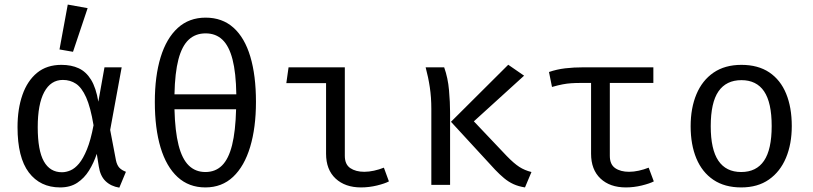

<svg xmlns="http://www.w3.org/2000/svg" viewBox="-20 -828 3640 860"><path d="M255 -537.5Q299.5 -537.5 332.5 -522.2Q365.5 -507 387.8 -471Q410 -435 420.5 -372.5L448 -526.5H525L473.5 -246L499.5 -109.5Q504 -88.5 514.2 -77.2Q524.5 -66 544 -58.5L514.5 12.5Q477 6.5 453 -16.5Q429 -39.5 422.5 -82.5L413.5 -139Q400 -98.5 378.8 -64.2Q357.5 -30 326 -9.2Q294.5 11.5 249.5 11.5Q160 11.5 109.2 -55.5Q58.5 -122.5 58.5 -258.5Q58.5 -340 80.5 -403Q102.5 -466 146 -501.8Q189.5 -537.5 255 -537.5ZM261.5 -470Q207.5 -470 178.2 -415.8Q149 -361.5 149 -258.5Q149 -154 176.5 -105.2Q204 -56.5 257.5 -56.5Q276 -56.5 295.5 -64.8Q315 -73 333.8 -95.2Q352.5 -117.5 369.5 -159Q386.5 -200.5 399 -267Q385.5 -348 365.8 -392Q346 -436 320.2 -453Q294.5 -470 261.5 -470ZM283.5 -807.5 372.5 -791.5 307 -596 246.5 -606.5Z M901 -749Q975.5 -749 1025.8 -704Q1076 -659 1101.2 -574.5Q1126.5 -490 1126.5 -372Q1126.5 -256.5 1100.5 -170Q1074.5 -83.5 1024.2 -36Q974 11.5 900 11.5Q826 11.5 775.5 -35Q725 -81.5 699.2 -167.2Q673.5 -253 673.5 -371Q673.5 -487 699.5 -571.8Q725.5 -656.5 776.2 -702.8Q827 -749 901 -749ZM1037.5 -338.5H761.5Q764 -240 779.8 -178Q795.5 -116 825.5 -86.8Q855.5 -57.5 900 -57.5Q945 -57.5 974.5 -86.8Q1004 -116 1019.5 -178Q1035 -240 1037.5 -338.5ZM901 -678.5Q855.5 -678.5 825.2 -650.2Q795 -622 779.2 -562Q763.5 -502 761.5 -405.5H1038.5Q1037 -502 1021.5 -562Q1006 -622 976.2 -650.2Q946.5 -678.5 901 -678.5Z M1440.5 -455.5H1262.5L1272.5 -526.5H1524.5V-130Q1524.5 -91.5 1549 -75Q1573.5 -58.5 1611.5 -58.5Q1632.5 -58.5 1655.2 -63.5Q1678 -68.5 1699.5 -77L1722 -15.5Q1704.5 -6 1668.8 2.8Q1633 11.5 1597 11.5Q1526 11.5 1483.2 -28.2Q1440.5 -68 1440.5 -139.5Z M2256.5 -538 2327.5 -489 2102.5 -284.5 2249.5 -129.5Q2282 -96 2306 -80.5Q2330 -65 2360.5 -57.5L2331.5 11.5Q2302.5 7 2280 -3.2Q2257.5 -13.5 2237.8 -30Q2218 -46.5 2198 -67.5L2000 -282.5ZM1969.5 -526.5Q1986.5 -478.5 1991.2 -424Q1996 -369.5 1996 -324.5V0H1912V-340.5Q1912 -392 1905.2 -437Q1898.5 -482 1886.5 -526.5Z M2906.5 -526.5V-456.5H2582.5Q2558 -456.5 2539 -455.2Q2520 -454 2500.2 -450.2Q2480.5 -446.5 2452.5 -438.5L2439 -505.5Q2474 -517.5 2511.8 -522Q2549.5 -526.5 2594.5 -526.5ZM2711.5 -472.5V-130Q2711.5 -91.5 2735.5 -75Q2759.5 -58.5 2797.5 -58.5Q2818.5 -58.5 2841.2 -63.5Q2864 -68.5 2885.5 -77L2908.5 -15.5Q2890.5 -6 2854.8 2.8Q2819 11.5 2783.5 11.5Q2712 11.5 2669.8 -28.2Q2627.5 -68 2627.5 -139.5V-472.5Z M3301 -537.5Q3375.5 -537.5 3425.8 -503.8Q3476 -470 3501.2 -408.5Q3526.5 -347 3526.5 -263.5Q3526.5 -183 3500.5 -121Q3474.5 -59 3424.2 -23.8Q3374 11.5 3300 11.5Q3226 11.5 3175.5 -22.5Q3125 -56.5 3099.2 -118.2Q3073.5 -180 3073.5 -262.5Q3073.5 -344 3099.5 -406Q3125.5 -468 3176.2 -502.8Q3227 -537.5 3301 -537.5ZM3301 -469Q3233 -469 3198.2 -418.8Q3163.5 -368.5 3163.5 -262.5Q3163.5 -158.5 3197.8 -108Q3232 -57.5 3300 -57.5Q3368 -57.5 3402.2 -108Q3436.5 -158.5 3436.5 -263.5Q3436.5 -368.5 3402.5 -418.8Q3368.5 -469 3301 -469Z"/></svg>

Font: Fira Code Light
Style: Regular
Weight: 400
Monospace: yes
Version: Version 5.002